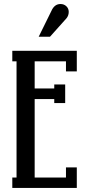

<svg xmlns="http://www.w3.org/2000/svg" viewBox="-20 -932 436 952"><path d="M228 -750H171.9L234.9 -877.9Q250 -912.1 279.8 -912.1Q297.4 -912.1 309.1 -900.9Q320.8 -889.6 320.8 -873Q320.8 -855.5 310.1 -841.8ZM41 -680.2H360.8V-578.1H307.1V-627.9H151.9V-493.2H249V-513.2H303.2V-420.9H249V-440.9H151.9V-51.8H307.1V-102.1H360.8V0H41V-51.8H62V-627.9H41Z"/></svg>

Font: Margherita Semibold
Style: Regular
Weight: 600
Designer: James Puckett
Foundry: Dunwich Type Founders
Version: Version 1.008;hotconv 1.0.109;makeotfexe 2.5.65596